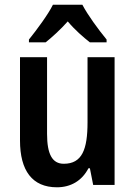

<svg xmlns="http://www.w3.org/2000/svg" viewBox="-20 -786 574 816"><path d="M330 -766H205C185 -725 136 -659 103 -618V-606H174C199 -626 236 -659 268 -695C298 -659 334 -628 362 -606H433V-618C397 -662 353 -722 330 -766ZM467 -543H352V-266C352 -151 329 -90 251 -90C202 -90 180 -131 180 -217V-543H65V-189C65 -61 117 10 222 10C280 10 328 -17 356 -71H362L376 0H467Z"/></svg>

Font: Noto Sans Gujarati UI Condensed SemiBold
Style: Regular
Weight: 600
Width: 3
Designer: Jelle Bosma - Monotype Design Team, Universal Thirst
Foundry: Monotype Imaging Inc.
Version: Version 2.106